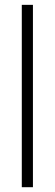

<svg xmlns="http://www.w3.org/2000/svg" viewBox="-20 -780 228 800"><path d="M117.2 0H70.8V-759.8H117.2Z"/></svg>

Font: Open Sans Hebrew Condensed Light
Style: Regular
Weight: 300
Width: 3
Foundry: Ascender Corporation, Yanek Iontef
Version: Version 2.001;PS 002.001;hotconv 1.0.70;makeotf.lib2.5.58329